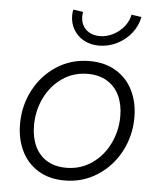

<svg xmlns="http://www.w3.org/2000/svg" viewBox="-53 -787 695 841"><g transform="rotate(5 294.5 -366.5)"><path d="M46.4 -222.7Q46.4 -302.7 82.5 -371.6Q118.7 -440.4 182.6 -481.7Q246.6 -522.9 326.7 -522.9Q394.5 -522.9 443.6 -492.9Q492.7 -462.9 517.8 -410.9Q543 -358.9 543 -293.5Q543 -213.4 506.6 -144.3Q470.2 -75.2 405.8 -33.7Q341.3 7.8 261.7 7.8Q193.8 7.8 145.3 -22.2Q96.7 -52.2 71.5 -104.5Q46.4 -156.7 46.4 -222.7ZM481 -293.5Q481 -344.7 462.9 -383.5Q444.8 -422.4 409.4 -444.3Q374 -466.3 323.7 -466.3Q260.3 -466.3 211.2 -432.1Q162.1 -397.9 135 -341.8Q107.9 -285.6 107.9 -221.2Q107.9 -169.4 126 -130.4Q144 -91.3 179.2 -69.8Q214.4 -48.3 264.2 -48.3Q327.1 -48.3 376.7 -82.5Q426.3 -116.7 453.6 -173.3Q481 -230 481 -293.5ZM232.4 -715.3Q232.4 -726.6 234.9 -741.2L278.8 -734.9Q276.9 -725.6 276.9 -714.4Q276.9 -679.7 299.8 -657.7Q322.8 -635.7 361.3 -635.7Q390.6 -635.7 418.9 -650.1Q447.3 -664.6 466.8 -689Q486.3 -713.4 491.2 -741.2L535.2 -734.9Q527.8 -695.3 502.2 -663.1Q476.6 -630.9 439 -612.3Q401.4 -593.8 360.4 -593.8Q323.2 -593.8 293.9 -609.9Q264.6 -626 248.5 -653.8Q232.4 -681.6 232.4 -715.3Z"/></g></svg>

Font: Reddit Sans Chocolate Light
Style: Italic
Weight: 300
Italic angle: -11.25°
Designer: Stephen Hutchings
Version: Version 1.013